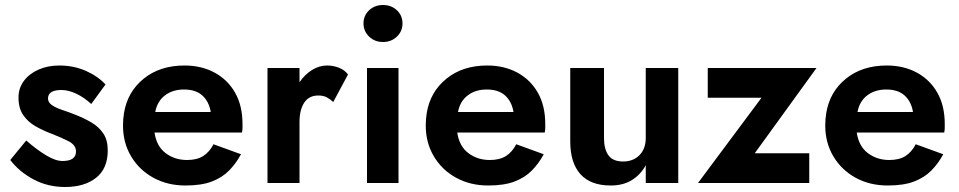

<svg xmlns="http://www.w3.org/2000/svg" viewBox="-20 -732 3835 768"><path d="M85 -170 21 -92Q57 -45 114 -14.5Q171 16 240 16Q318 16 364.5 -21Q411 -58 411 -130Q411 -172 393 -198.5Q375 -225 346 -242Q317 -259 284 -272Q257 -283 231 -291.5Q205 -300 188.5 -311Q172 -322 172 -338Q172 -372 226 -372Q254 -372 285.5 -357Q317 -342 345 -316L402 -394Q372 -427 323.5 -448.5Q275 -470 217 -470Q172 -470 135 -454Q98 -438 76 -409Q54 -380 54 -342Q54 -299 73 -271.5Q92 -244 122 -227Q152 -210 184 -198Q223 -183 253.5 -167.5Q284 -152 284 -126Q284 -88 230 -88Q202 -88 164 -111Q126 -134 85 -170Z M598 -202H948Q950 -213 950 -221.5Q950 -230 950 -236Q950 -309 920.5 -361Q891 -413 838.5 -441.5Q786 -470 718 -470Q620 -470 555 -417.5Q490 -365 476 -280Q474 -268 473 -255.5Q472 -243 472 -230Q472 -161 504.5 -106.5Q537 -52 593.5 -21Q650 10 722 10Q786 10 827.5 -6Q869 -22 896.5 -50Q924 -78 944 -115L834 -155Q818 -124 793 -108Q768 -92 728 -92Q679 -92 642.5 -119.5Q606 -147 598 -202ZM601 -284Q609 -327 640 -350.5Q671 -374 716 -374Q763 -374 789.5 -350Q816 -326 823 -284Z M1313 -324 1372 -434Q1359 -452 1336 -461Q1313 -470 1288 -470Q1257 -470 1228 -452Q1199 -434 1178 -403V-460H1050V0H1178V-243Q1178 -293 1197 -321.5Q1216 -350 1253 -350Q1273 -350 1286.5 -343Q1300 -336 1313 -324Z M1448 -460V0H1574V-460ZM1434 -638Q1434 -607 1456.5 -585.5Q1479 -564 1512 -564Q1545 -564 1567.5 -585.5Q1590 -607 1590 -638Q1590 -670 1567.5 -691Q1545 -712 1512 -712Q1479 -712 1456.5 -691Q1434 -670 1434 -638Z M1809 -202H2159Q2161 -213 2161 -221.5Q2161 -230 2161 -236Q2161 -309 2131.5 -361Q2102 -413 2049.5 -441.5Q1997 -470 1929 -470Q1831 -470 1766 -417.5Q1701 -365 1687 -280Q1685 -268 1684 -255.5Q1683 -243 1683 -230Q1683 -161 1715.5 -106.5Q1748 -52 1804.5 -21Q1861 10 1933 10Q1997 10 2038.5 -6Q2080 -22 2107.5 -50Q2135 -78 2155 -115L2045 -155Q2029 -124 2004 -108Q1979 -92 1939 -92Q1890 -92 1853.5 -119.5Q1817 -147 1809 -202ZM1812 -284Q1820 -327 1851 -350.5Q1882 -374 1927 -374Q1974 -374 2000.5 -350Q2027 -326 2034 -284Z M2396 -180V-460H2261V-166Q2261 -81 2301.5 -35.5Q2342 10 2423 10Q2473 10 2508 -12Q2543 -34 2563 -71V0H2693V-460H2563V-180Q2563 -137 2538 -111.5Q2513 -86 2472 -86Q2432 -86 2414 -110.5Q2396 -135 2396 -180Z M3026 -341 2772 0H3217V-119H2999L3246 -460H2811V-341Z M3407 -202H3757Q3759 -213 3759 -221.5Q3759 -230 3759 -236Q3759 -309 3729.5 -361Q3700 -413 3647.5 -441.5Q3595 -470 3527 -470Q3429 -470 3364 -417.5Q3299 -365 3285 -280Q3283 -268 3282 -255.5Q3281 -243 3281 -230Q3281 -161 3313.5 -106.5Q3346 -52 3402.5 -21Q3459 10 3531 10Q3595 10 3636.5 -6Q3678 -22 3705.5 -50Q3733 -78 3753 -115L3643 -155Q3627 -124 3602 -108Q3577 -92 3537 -92Q3488 -92 3451.5 -119.5Q3415 -147 3407 -202ZM3410 -284Q3418 -327 3449 -350.5Q3480 -374 3525 -374Q3572 -374 3598.5 -350Q3625 -326 3632 -284Z"/></svg>

Font: Jost-600-Semi-PL
Style: Regular
Weight: 600
Version: Version 3.300; ttfautohint (v0.97) -l 8 -r 50 -G 200 -x 14 -